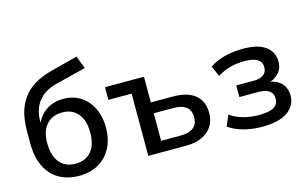

<svg xmlns="http://www.w3.org/2000/svg" viewBox="-89 -963 1942 1213"><g transform="rotate(-15 882.0 -357.0)"><path d="M299 9Q223 9 167.5 -23Q112 -55 81.5 -117.5Q51 -180 51 -271V-345Q51 -400 60 -446Q69 -492 88.5 -528.5Q108 -565 137.5 -594Q167 -623 208 -643.5Q249 -664 302 -678L475 -723L507 -640L309 -590Q229 -570 188.5 -518Q148 -466 148 -388V-346H137Q148 -388 173.5 -419.5Q199 -451 237 -469Q275 -487 324 -487Q372 -487 411 -470Q450 -453 478.5 -421Q507 -389 523 -344Q539 -299 539 -243Q539 -166 509 -109.5Q479 -53 425 -22Q371 9 299 9ZM295 -71Q361 -71 398 -114Q435 -157 435 -238Q435 -318 398 -362Q361 -406 295 -406Q230 -406 192.5 -363Q155 -320 155 -245Q155 -160 192 -115.5Q229 -71 295 -71Z M751 0V-407H599V-490H854V-322H998Q1094 -322 1143.5 -281Q1193 -240 1193 -163Q1193 -113 1169.5 -76.5Q1146 -40 1102.5 -20Q1059 0 998 0ZM854 -71H984Q1036 -71 1065 -93Q1094 -115 1094 -162Q1094 -208 1065 -229.5Q1036 -251 984 -251H854Z M1495 9Q1429 9 1371.5 -7Q1314 -23 1277 -51L1307 -121Q1343 -95 1392 -81.5Q1441 -68 1493 -68Q1561 -68 1591.5 -86Q1622 -104 1622 -141Q1622 -175 1598.5 -192.5Q1575 -210 1529 -210H1403V-286H1518Q1559 -286 1581.5 -303Q1604 -320 1604 -352Q1604 -385 1577.5 -403Q1551 -421 1491 -421Q1440 -421 1396.5 -409Q1353 -397 1314 -372L1284 -441Q1326 -470 1382 -484.5Q1438 -499 1505 -499Q1601 -499 1650.5 -462.5Q1700 -426 1700 -361Q1700 -317 1670.5 -286Q1641 -255 1591 -247V-257Q1631 -254 1659.5 -238.5Q1688 -223 1703 -197Q1718 -171 1718 -136Q1718 -70 1661.5 -30.5Q1605 9 1495 9Z"/></g></svg>

Font: Nunito Sans 11pt SemiBold
Style: Regular
Weight: 600
Version: Version 3.101;gftools[0.9.27]